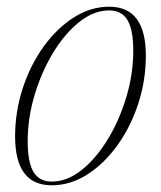

<svg xmlns="http://www.w3.org/2000/svg" viewBox="-20 -542 480 572"><path d="M305.5 -522Q414.5 -522 414.5 -376.5Q414.5 -302 391.8 -232.8Q369 -163.5 329.5 -108.8Q290 -54 239.8 -22Q189.5 10 134 10Q25 10 25 -135.5Q25 -210 47.8 -279.2Q70.5 -348.5 110 -403.2Q149.5 -458 199.8 -490Q250 -522 305.5 -522ZM134 -1Q180 -1 223.2 -35.5Q266.5 -70 301.2 -127.2Q336 -184.5 356.5 -253.2Q377 -322 377 -391Q377 -454 359.5 -482.5Q342 -511 305.5 -511Q259.5 -511 216.2 -476.5Q173 -442 138.2 -384.8Q103.5 -327.5 83 -258.8Q62.5 -190 62.5 -121Q62.5 -58 80 -29.5Q97.5 -1 134 -1Z"/></svg>

Font: Newsreader Display ExtraLight
Style: Italic
Weight: 275
Italic angle: -17°
Designer: Hugues Gentile
Foundry: Production Type
Version: Version 1.001